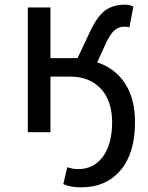

<svg xmlns="http://www.w3.org/2000/svg" viewBox="-20 -566 634 822"><path d="M251 222 268 150Q292 158 314 158Q382 158 421 104Q460 50 460 -42Q460 -135 411.5 -186.5Q363 -238 281 -238H196V0H99V-534H196V-317H312L367 -434Q399 -500 432.5 -523Q466 -546 516 -546Q533 -546 551 -538L534 -449Q524 -452 514 -452Q490 -452 472 -438Q454 -424 434 -382L396 -299Q473 -274 515.5 -208.5Q558 -143 558 -43Q558 90 496 163Q434 236 327 236Q279 236 251 222Z"/></svg>

Font: Nebula Sans Medium
Style: Regular
Weight: 500
Designer: Paul D. Hunt for Adobe (as Source Sans)
Foundry: Nebula Entertainment & Broadcasting LLC
Version: Version 1.010